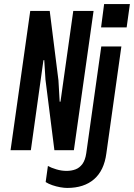

<svg xmlns="http://www.w3.org/2000/svg" viewBox="-20 -740 660 946"><path d="M32 0 129 -686H225L268 -344L274 -239H278L341 -686H441L344 0H248L204 -348L198 -444L194 -443L132 0ZM311 186Q296 186 276.5 182.5Q257 179 238 172.5Q219 166 205 157L216 78Q233 87 258 94.5Q283 102 308 102Q332 102 352 94.5Q372 87 386 68Q400 49 405 15L479 -511H578L504 16Q493 100 443.5 143Q394 186 311 186ZM478 -605 493 -720H620L604 -605Z"/></svg>

Font: Chivo Mono Medium Medium
Style: Italic
Weight: 500
Italic angle: -8.05°
Monospace: yes
Version: Version 1.008